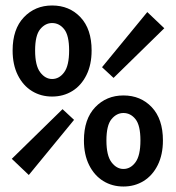

<svg xmlns="http://www.w3.org/2000/svg" viewBox="-20 -668 640 700"><path d="M170 -316Q129 -316 96.5 -336Q64 -356 45 -394Q26 -432 26 -484Q26 -562 67 -605Q108 -648 170 -648Q233 -648 273.5 -605Q314 -562 314 -484Q314 -432 295 -394Q276 -356 243.5 -336Q211 -316 170 -316ZM170 -380Q196 -380 214 -404.5Q232 -429 232 -484Q232 -539 214 -561.5Q196 -584 170 -584Q145 -584 126.5 -561.5Q108 -539 108 -484Q108 -429 126.5 -404.5Q145 -380 170 -380ZM85 -30 23 -89 208 -270 250 -231ZM394 -384 352 -423 517 -624 579 -565ZM430 12Q389 12 356.5 -8Q324 -28 305 -66Q286 -104 286 -156Q286 -234 327 -277Q368 -320 430 -320Q493 -320 533.5 -277Q574 -234 574 -156Q574 -104 555 -66Q536 -28 503.5 -8Q471 12 430 12ZM430 -52Q456 -52 474 -76.5Q492 -101 492 -156Q492 -211 474 -233.5Q456 -256 430 -256Q405 -256 386.5 -233.5Q368 -211 368 -156Q368 -101 386.5 -76.5Q405 -52 430 -52Z"/></svg>

Font: Source Code Pro ExtraLight SemiBold
Style: Regular
Weight: 600
Monospace: yes
Version: Version 1.018;hotconv 1.0.116;makeotfexe 2.5.65601